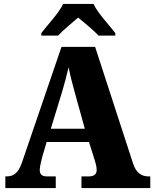

<svg xmlns="http://www.w3.org/2000/svg" viewBox="-20 -951 780 971"><path d="M189 -784V-771H274C294 -794 347 -838 375 -862C404 -839 461 -791 478 -771H563V-784C534 -822 473 -886 453 -931H299C279 -886 218 -822 189 -784ZM7 0H262V-59H216C190 -59 181 -72 181 -92C181 -111 191 -143 194 -159L216 -233H430L459 -141C462 -132 469 -109 469 -91C469 -66 450 -59 430 -59H392V0H740V-59H730C695 -59 668 -78 653 -124L461 -714H291L91 -129C71 -71 45 -59 13 -59H7ZM237 -300 296 -493C306 -528 317 -569 327 -611C335 -568 346 -528 356 -491L409 -300Z"/></svg>

Font: Noto Serif Tamil SemiCondensed Black
Style: Regular
Weight: 900
Width: 4
Designer: Indian Type Foundry, Tom Grace, and the Monotype Design Team
Foundry: Monotype Imaging Inc.
Version: Version 2.004